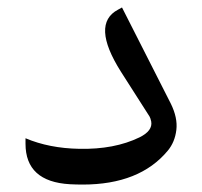

<svg xmlns="http://www.w3.org/2000/svg" viewBox="-20 -479 540 514"><path d="M429.2 -75.7Q354 15.1 201.2 15.1Q184.1 15.1 167 14.2Q48.3 7.3 48.3 -94.2V-108.9Q111.8 -82 192.4 -80.6Q286.1 -78.6 353.5 -111.3Q389.2 -128.9 384.8 -153.8Q382.8 -163.1 380.4 -167L303.7 -287.1Q223.1 -414.6 295.9 -453.1L306.6 -459L437 -202.1Q456.1 -163.6 452.1 -131.1Q448.2 -98.6 429.2 -75.7Z"/></svg>

Font: Gandom WOL
Style: WOL
Weight: 400
Foundry: DejaVu fonts team - Redesigned by Saber Rastikerdar - Based on Samim Font
Version: Version 0.8